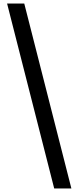

<svg xmlns="http://www.w3.org/2000/svg" viewBox="-20 -820 443 1084"><path d="M286 244 20 -800H117L383 244Z"/></svg>

Font: Noto Sans Tamil Medium
Style: Regular
Weight: 500
Designer: Jelle Bosma - Monotype Design Team
Foundry: Monotype Imaging Inc.
Version: Version 2.004; ttfautohint (v1.8.4.7-5d5b)